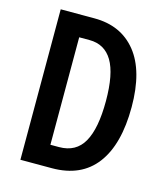

<svg xmlns="http://www.w3.org/2000/svg" viewBox="-108 -797 763 880"><g transform="rotate(15 274.0 -357.0)"><path d="M501 -365Q501 -188 430 -94Q359 0 220 0H71V-714H231Q358 -714 429.5 -625Q501 -536 501 -365ZM380 -361Q380 -490 343.5 -551Q307 -612 235 -612H186V-102H227Q307 -102 343.5 -166.5Q380 -231 380 -361Z"/></g></svg>

Font: Noto Sans Gujarati UI ExtraCondensed SemiBold
Style: Regular
Weight: 600
Width: 2
Designer: Jelle Bosma - Monotype Design Team, Universal Thirst
Foundry: Monotype Imaging Inc.
Version: Version 2.106; ttfautohint (v1.8.4.7-5d5b)